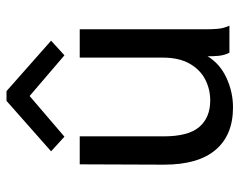

<svg xmlns="http://www.w3.org/2000/svg" viewBox="-93 -632 736 590"><g transform="rotate(-90 275.0 -337.0)"><path d="M240 11Q155 11 109.5 -42.5Q64 -96 64 -201L65 -460H151V-202Q151 -126 180 -92.5Q209 -59 261 -59Q296 -59 326 -74.5Q356 -90 374.5 -122.5Q393 -155 393 -205V-460H480V-72Q480 -53 481.5 -35.5Q483 -18 491 0H408Q400 -16 398.5 -33Q397 -50 397 -67Q374 -29 330.5 -9Q287 11 240 11ZM150 -507 105 -548 260 -685H290L445 -548L400 -507L275 -614Z"/></g></svg>

Font: Inconsolata SemiExpanded Medium
Style: Regular
Weight: 500
Width: 6
Monospace: yes
Designer: Raph Levien, Cyreal, Brenton Simpson
Foundry: Raph Levien, Cyreal, Google
Version: Version 3.001; ttfautohint (v1.8.2.53-6de2)